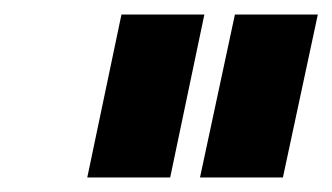

<svg xmlns="http://www.w3.org/2000/svg" viewBox="-20 -743 457 264"><path d="M100 -499 147 -723H261L214 -499ZM255 -499 303 -723H417L369 -499Z"/></svg>

Font: Raleway-v4020
Style: Bold Italic
Weight: 700
Italic angle: -12°
Designer: Matt McInerney, Pablo Impallari, Rodrigo Fuenzalida
Foundry: Matt McInerney, Pablo Impallari, Rodrigo Fuenzalida
Version: Version 4.020;PS 004.020;hotconv 1.0.88;makeotf.lib2.5.64775